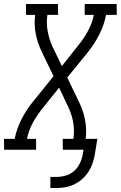

<svg xmlns="http://www.w3.org/2000/svg" viewBox="-50 -755 609 968"><path d="M235 193H204V137H234Q257 137 280.5 130.5Q304 124 322.5 108Q341 92 352 69.5Q363 47 367 24L371 0H267L266 -55H320Q326 -96 319.5 -135Q313 -174 297 -209L296 -210L297 -211Q296 -213 295 -214.5Q294 -216 293 -218L248 -313L167 -212Q138 -177 116 -137Q94 -97 86 -55H132V0H-29L-30 -55H24Q34 -106 59 -155Q84 -204 120 -247L220 -371L161 -493Q151 -514 143 -536.5Q135 -559 130.5 -582.5Q126 -606 125 -630.5Q124 -655 127 -680H81V-735H242L243 -680H189Q183 -639 190 -600Q197 -561 212 -526L213 -525L212 -524Q213 -522 214 -520.5Q215 -519 216 -517L262 -422L342 -523Q371 -558 393 -598Q415 -638 423 -680H377V-735H538L539 -680H485Q475 -629 450 -580Q425 -531 390 -488L289 -364L348 -242Q358 -221 366 -198.5Q374 -176 378.5 -152.5Q383 -129 384 -104.5Q385 -80 382 -55H441L428 24Q424 47 416.5 69Q409 91 396 111Q383 131 364.5 147.5Q346 164 324 174.5Q302 185 279.5 189Q257 193 235 193Z"/></svg>

Font: Iosevka Curly Slab Light
Style: Italic
Weight: 300
Italic angle: -9°
Monospace: yes
Designer: Belleve Invis
Foundry: Belleve Invis
Version: Version 22.1.2; ttfautohint (v1.8.4)